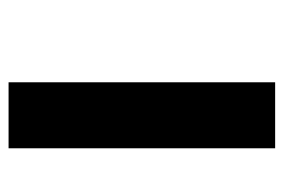

<svg xmlns="http://www.w3.org/2000/svg" viewBox="-127 -535 662 448"><g transform="rotate(90 204.0 -311.0)"><path d="M172 0H326V-622H172Z"/></g></svg>

Font: Noto Sans Gurmukhi ExtraBold
Style: Regular
Weight: 800
Designer: Jelle Bosma - Monotype Design Team
Foundry: Monotype Imaging Inc.
Version: Version 2.004